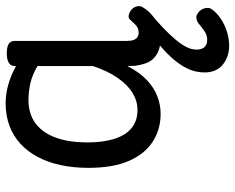

<svg xmlns="http://www.w3.org/2000/svg" viewBox="-94 -464 813 664"><g transform="rotate(-90 312.0 -132.5)"><path d="M250 17Q195 17 152.5 -11Q110 -39 86.5 -94Q63 -149 63 -232Q63 -284 72.5 -328.5Q82 -373 101 -408.5Q120 -444 147 -468.5Q174 -493 209 -506Q244 -519 287 -519Q319 -519 352 -509.5Q385 -500 415 -483V-487Q415 -501 426 -508Q437 -515 459 -515Q481 -515 491.5 -508.5Q502 -502 502 -488V-99Q502 -85 505.5 -76Q509 -67 515.5 -63Q522 -59 530 -59Q540 -59 546.5 -62Q553 -65 559.5 -71.5Q566 -78 575 -88Q581 -95 590 -93.5Q599 -92 609 -85Q619 -76 621.5 -65.5Q624 -55 619 -46Q608 -27 591.5 -13Q575 1 555 9Q535 17 513 17Q490 17 473 11.5Q456 6 443.5 -5.5Q431 -17 425 -33.5Q419 -50 416 -71Q416 -76 415.5 -83Q415 -90 415 -98Q393 -55 366 -30Q339 -5 309.5 6Q280 17 250 17ZM151 -235Q151 -183 163 -144Q175 -105 200 -84Q225 -63 263 -63Q294 -63 322 -80Q350 -97 374 -131.5Q398 -166 415 -217V-409Q384 -427 355.5 -433.5Q327 -440 297 -440Q270 -440 247.5 -432Q225 -424 207 -407.5Q189 -391 176.5 -366.5Q164 -342 157.5 -309.5Q151 -277 151 -235ZM486 254Q447 254 420 232Q393 210 393 169Q393 143 402 120Q411 97 428 74.5Q445 52 470.5 28.5Q496 5 530 -22L592 -23V-14Q569 5 548 25Q527 45 510 64.5Q493 84 482.5 103Q472 122 472 141Q472 160 481 169Q490 178 505 178Q521 178 533.5 170Q546 162 564 147Q571 142 580.5 140.5Q590 139 601 148Q612 157 615 170Q618 183 613 192Q600 211 578 225.5Q556 240 531.5 247Q507 254 486 254Z"/></g></svg>

Font: Playwrite HR Lijeva
Style: Regular
Weight: 400
Designer: Veronika Burian, José Scaglione
Foundry: TypeTogether
Version: Version 1.002